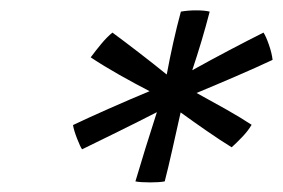

<svg xmlns="http://www.w3.org/2000/svg" viewBox="-20 -804 560 380"><path d="M277.5 -443Q257.5 -443 248 -445Q257 -475.5 268 -511Q279 -546.5 290.5 -582Q253.5 -563 214.5 -543.8Q175.5 -524.5 142.5 -508.5Q139 -513 132.5 -529.8Q126 -546.5 124.5 -556.5Q156 -571.5 196.8 -589.5Q237.5 -607.5 276 -623.5Q247 -638.5 216 -656Q185 -673.5 159.5 -690.5Q169.5 -704 180.5 -717.2Q191.5 -730.5 202.5 -739.5Q225 -723 254.2 -700.5Q283.5 -678 310 -656.5Q316 -689 323 -720.2Q330 -751.5 338 -781Q352 -783.5 368 -783.5Q385 -783.5 395 -781Q387.5 -752 378.8 -722.8Q370 -693.5 360.5 -665Q396.5 -685 434.5 -705Q472.5 -725 501.5 -739.5Q506.5 -732 512.2 -715.5Q518 -699 519.5 -685.5Q486.5 -670 446.5 -652.8Q406.5 -635.5 369 -620Q397.5 -604.5 426.8 -588Q456 -571.5 478 -557Q471 -545 459 -532.5Q447 -520 438.5 -512.5Q416.5 -526 389.8 -544.5Q363 -563 337.5 -581.5Q329.5 -545.5 321 -507.8Q312.5 -470 306 -445Q301 -444 293.5 -443.5Q286 -443 277.5 -443Z"/></svg>

Font: Grandstander ExtraLight
Style: Italic
Weight: 200
Italic angle: -15°
Designer: Tyler Finck
Foundry: Etcetera Type Co
Version: Version 1.200; ttfautohint (v1.8.3)